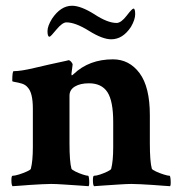

<svg xmlns="http://www.w3.org/2000/svg" viewBox="-20 -641 631 665"><path d="M23.4 3.9Q19.5 0 19.5 -16.6Q19.5 -32.2 23.4 -32.2Q31.2 -32.2 45.4 -36.6Q59.6 -41 72.8 -46.9Q85.9 -52.7 86.9 -56.6Q93.8 -84 93.8 -130.9V-264.6Q93.8 -319.3 76.2 -337.9Q68.4 -347.7 55.2 -351.6Q42 -355.5 32.2 -356.9Q22.5 -358.4 22.5 -360.4Q22.5 -394.5 27.3 -394.5Q52.7 -394.5 99.6 -405.8Q146.5 -417 206.1 -429.7L210.9 -430.7Q211.9 -431.6 214.8 -431.6L216.8 -432.6Q221.7 -432.6 227.1 -426.3Q232.4 -419.9 231.4 -416L227.5 -385.7Q227.5 -380.9 228.5 -379.9Q230.5 -379.9 235.4 -384.8Q289.1 -435.5 371.1 -435.5Q427.7 -435.5 463.4 -387.7Q499 -339.8 499 -242.2V-145.5Q499 -81.1 505.9 -56.6Q507.8 -52.7 520.5 -46.9Q533.2 -41 547.4 -36.6Q561.5 -32.2 567.4 -32.2Q569.3 -32.2 570.3 -24.4Q571.3 -16.6 571.3 -7.8Q571.3 1 569.3 3.9Q563.5 3.9 546.9 2.4Q530.3 1 508.3 -0.5Q486.3 -2 466.8 -2.9Q447.3 -3.9 435.5 -3.9Q419.9 -3.9 392.1 -2Q364.3 0 338.9 1.5Q313.5 2.9 305.7 3.9Q301.8 0 301.8 -16.6Q301.8 -32.2 305.7 -32.2Q313.5 -32.2 326.7 -36.6Q339.8 -41 352.1 -46.9Q364.3 -52.7 365.2 -56.6Q372.1 -84 372.1 -130.9V-218.8Q372.1 -291 352.1 -321.8Q332 -352.5 288.1 -352.5Q257.8 -352.5 239.3 -341.3Q220.7 -330.1 220.7 -309.6V-145.5Q220.7 -81.1 227.5 -56.6Q229.5 -52.7 241.2 -46.9Q252.9 -41 266.6 -36.6Q280.3 -32.2 285.2 -32.2Q287.1 -32.2 288.1 -24.4Q289.1 -16.6 289.1 -7.8Q289.1 1 287.1 3.9Q279.3 2.9 253.9 1.5Q228.5 0 200.7 -2Q172.9 -3.9 157.2 -3.9Q145.5 -3.9 125.5 -2.9Q105.5 -2 84 -0.5Q62.5 1 45.9 2.4Q29.3 3.9 23.4 3.9ZM365.2 -504.9Q335 -504.9 288.1 -534.2Q241.2 -563.5 210 -563.5Q196.3 -563.5 175.8 -539.1Q155.3 -513.7 151.4 -513.7Q144.5 -513.7 144.5 -533.2Q144.5 -550.8 160.2 -576.2Q190.4 -621.1 229.5 -621.1Q259.8 -621.1 306.6 -591.8Q352.5 -561.5 383.8 -561.5Q399.4 -561.5 418.9 -586.9Q437.5 -611.3 442.4 -611.3Q448.2 -611.3 448.2 -591.8Q448.2 -573.2 433.6 -547.9Q405.3 -504.9 365.2 -504.9Z"/></svg>

Font: Crimson Text Bold
Style: Bold
Weight: 700
Designer: Sebastian Kosch
Foundry: Sebastian Kosch
Version: Version 1.10 July 1, 2025